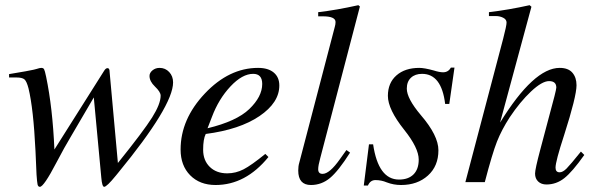

<svg xmlns="http://www.w3.org/2000/svg" viewBox="-20 -703 2297 741"><path d="M403 -426 435 -74Q534 -197 567 -249.5Q600 -302 600 -334Q600 -348 578 -369Q557 -389 557 -410Q557 -422 568.5 -431.5Q580 -441 596 -441Q618 -441 633 -425Q648 -409 648 -385Q648 -294 436 -36L427 -25Q392 18 382 18Q374 18 371 -17L342 -327L253 -175Q230 -137 198 -76Q149 18 134 18Q127 18 125 9Q123 0 121 -29L117 -120Q109 -284 90 -362Q83 -389 74.5 -396.5Q66 -404 43 -404H15V-417Q94 -430 110 -434Q115 -435 121.5 -437Q128 -439 132 -440Q136 -441 139 -441Q147 -441 150 -436Q153 -431 158 -407Q183 -287 190 -126L382 -430Q388 -440 395 -440Q403 -440 403 -426Z M1004 -109 1016 -97Q928 11 812 11Q751 11 714 -26.5Q677 -64 677 -126Q677 -243 770.5 -342Q864 -441 976 -441Q1015 -441 1036.5 -423Q1058 -405 1058 -373Q1058 -307 981.5 -255Q905 -203 774 -186Q764 -166 764 -125Q764 -84 789.5 -59Q815 -34 857 -34Q890 -34 920 -49.5Q950 -65 1004 -109ZM798 -252 781 -208Q893 -235 942 -282Q992 -330 992 -379Q992 -418 957 -418Q915 -418 869.5 -369.5Q824 -321 798 -252Z M1369 -678 1216 -93Q1208 -64 1208 -50Q1208 -32 1225 -32Q1252 -32 1292 -89L1317 -124L1331 -114Q1286 -43 1253.5 -16Q1221 11 1180 11Q1131 11 1131 -45Q1131 -62 1135 -75L1272 -599Q1275 -609 1275 -618Q1275 -640 1226 -640H1208V-656Q1278 -664 1363 -683Z M1734 -442 1714 -302H1698Q1684 -418 1609 -418Q1582 -418 1566 -403Q1550 -388 1550 -361Q1550 -323 1604 -259Q1672 -180 1672 -123Q1672 -62 1631.5 -25.5Q1591 11 1528 11Q1499 11 1473 1Q1452 -8 1429 -8Q1409 -8 1400 13H1384L1404 -146H1420Q1440 -10 1520 -10Q1556 -10 1576 -30Q1596 -50 1596 -87Q1596 -132 1540 -202Q1477 -281 1477 -333Q1477 -383 1510 -412Q1543 -441 1598 -441Q1618 -441 1654 -431Q1676 -424 1690 -424Q1710 -424 1720 -442Z M2222 -118 2235 -105Q2189 -40 2158 -15.5Q2127 9 2089 9Q2069 9 2057 -2.5Q2045 -14 2045 -33Q2045 -50 2065 -125L2120 -332Q2127 -360 2127 -365Q2127 -390 2099 -390Q2072 -390 2029.5 -350Q1987 -310 1947 -250Q1916 -202 1898 -156.5Q1880 -111 1851 0H1776L1922 -554Q1935 -604 1935 -616Q1935 -628 1922 -634.5Q1909 -641 1894 -641H1867V-656Q1943 -665 2024 -683L2031 -677L1910 -230Q2040 -441 2140 -441Q2173 -441 2189 -422.5Q2205 -404 2205 -374Q2205 -331 2157 -181Q2124 -80 2124 -56Q2124 -38 2140 -38Q2152 -38 2166.5 -52.5Q2181 -67 2222 -118Z"/></svg>

Font: STIX MathJax Main
Style: Italic
Weight: 400
Italic angle: -16.33°
Designer: MicroPress Inc., with final additions and corrections provided by Coen Hoffman, Elsevier (retired)
Version: Version 1.1.1